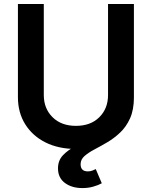

<svg xmlns="http://www.w3.org/2000/svg" viewBox="-20 -748 773 978"><path d="M530.3 -727.5H662.1V-252.9Q662.1 -174.8 625.2 -115.5Q588.4 -56.2 522 -22.7Q455.6 10.7 366.7 10.7Q277.8 10.7 211.4 -22.7Q145 -56.2 108.2 -115.5Q71.3 -174.8 71.3 -252.9V-727.5H203.1V-263.7Q203.1 -195.3 247.6 -151.1Q292 -106.9 366.7 -106.9Q441.9 -106.9 486.1 -151.1Q530.3 -195.3 530.3 -263.7ZM399.9 210Q345.7 210 310.5 183.8Q275.4 157.7 275.4 109.4Q275.4 69.8 300.3 43.2Q325.2 16.6 364.7 -3.7Q404.3 -23.9 448.5 -44.4Q492.7 -64.9 532.2 -91.3Q571.8 -117.7 596.9 -156.2Q622.1 -194.8 622.1 -252H662.1Q662.1 -189 642.6 -145.5Q623 -102.1 592 -72.8Q561 -43.5 526.4 -23.2Q491.7 -2.9 460.7 13.4Q429.7 29.8 410.2 47.1Q390.6 64.5 390.6 88.4Q390.6 125 427.7 125Q439.5 125 449.5 121.3Q459.5 117.7 467.8 113.3L498.5 185.5Q481 195.3 455.3 202.6Q429.7 210 399.9 210Z"/></svg>

Font: Inter Semi Bold
Style: Regular
Weight: 600
Designer: Rasmus Andersson
Foundry: rsms
Version: Version 4.000;git-e0f93cc